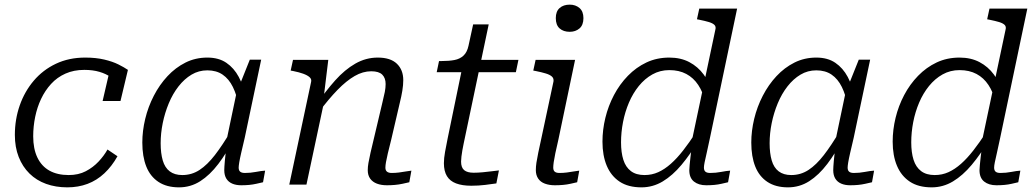

<svg xmlns="http://www.w3.org/2000/svg" viewBox="-20 -795 4461 827"><path d="M276 -41Q318 -41 349.5 -57.5Q381 -74 404.5 -99Q428 -124 443 -151L486 -122Q462 -79 429.5 -48.5Q397 -18 357 -3Q317 12 270 12Q220 12 178.5 -3Q137 -18 107 -47.5Q77 -77 60.5 -119Q44 -161 44 -214Q44 -281 65 -341Q86 -401 125.5 -447.5Q165 -494 221 -520.5Q277 -547 347 -547Q393 -547 429 -538.5Q465 -530 490 -517.5Q515 -505 531 -494L499 -360H422L451 -485Q463 -482 471 -476Q479 -470 483 -462Q487 -454 488 -446.5Q489 -439 487 -432Q476 -449 456.5 -463Q437 -477 408.5 -485.5Q380 -494 343 -494Q298 -494 262 -478Q226 -462 200 -433.5Q174 -405 157 -369Q140 -333 131.5 -291.5Q123 -250 123 -208Q123 -154 141 -116.5Q159 -79 193 -60Q227 -41 276 -41Z M1038 -376 1009 -337Q1000 -386 983 -420.5Q966 -455 939 -473.5Q912 -492 873 -492Q836 -492 805 -473.5Q774 -455 749 -423Q724 -391 707 -350Q690 -309 681 -265Q672 -221 672 -178Q672 -135 681 -104Q690 -73 711 -57Q732 -41 765 -41Q806 -41 839.5 -63Q873 -85 905.5 -127Q938 -169 974 -230L989 -200Q957 -137 920.5 -89Q884 -41 842.5 -14.5Q801 12 751 12Q698 12 662.5 -11.5Q627 -35 610 -78Q593 -121 593 -181Q593 -231 605.5 -283Q618 -335 642.5 -382.5Q667 -430 701.5 -467Q736 -504 779 -525.5Q822 -547 873 -547Q922 -547 955 -524.5Q988 -502 1008.5 -463.5Q1029 -425 1038 -376ZM1105 -538 1034 -201Q1025 -163 1019 -137Q1013 -111 1010.5 -95.5Q1008 -80 1008 -73Q1008 -61 1014.5 -55.5Q1021 -50 1035 -50Q1059 -50 1082 -54.5Q1105 -59 1122 -60L1113 -10Q1100 -7 1084.5 -3.5Q1069 0 1053 1.5Q1037 3 1019 3Q997 3 980.5 -4Q964 -11 955 -25.5Q946 -40 946 -62Q946 -74 948.5 -102.5Q951 -131 956 -165L950 -163L1001 -406L1006 -413L1056 -538Z M1226 0H1300L1379 -371L1375 -381L1394 -537H1242L1232 -491L1243 -489Q1268 -484 1286 -477.5Q1304 -471 1313.5 -462.5Q1323 -454 1320 -442ZM1665 -193 1702 -352Q1709 -380 1713 -404.5Q1717 -429 1717 -450Q1717 -494 1689.5 -520.5Q1662 -547 1607 -547Q1556 -547 1510.5 -521Q1465 -495 1423.5 -448.5Q1382 -402 1341 -342L1354 -313Q1396 -369 1434 -408Q1472 -447 1507.5 -467.5Q1543 -488 1579 -488Q1612 -488 1626.5 -473.5Q1641 -459 1641 -433Q1641 -417 1637.5 -399Q1634 -381 1627 -353L1592 -205Q1582 -164 1576 -137.5Q1570 -111 1567 -93.5Q1564 -76 1564 -62Q1564 -40 1574.5 -25.5Q1585 -11 1603.5 -4Q1622 3 1647 3Q1664 3 1681 1.5Q1698 0 1714 -3.5Q1730 -7 1743 -10L1752 -60Q1742 -59 1728 -56.5Q1714 -54 1698.5 -52Q1683 -50 1667 -50Q1654 -50 1647 -55.5Q1640 -61 1640 -73Q1640 -82 1642.5 -96.5Q1645 -111 1650.5 -134.5Q1656 -158 1665 -193Z M2010 5Q1971 5 1944.5 -5Q1918 -15 1905 -36.5Q1892 -58 1892 -92Q1892 -113 1897 -141Q1902 -169 1908 -198L1975 -523L2018 -537H2213L2202 -484H1861L1871 -532H1881Q1914 -532 1937.5 -536.5Q1961 -541 1976.5 -555.5Q1992 -570 1998 -598L2018 -690H2085L1977 -176Q1974 -162 1971.5 -147.5Q1969 -133 1967.5 -120.5Q1966 -108 1966 -99Q1966 -73 1979.5 -62Q1993 -51 2020 -51Q2038 -51 2059.5 -53Q2081 -55 2100 -57.5Q2119 -60 2129 -61L2118 -5Q2098 -2 2069.5 1.5Q2041 5 2010 5Z M2288 -62Q2288 -77 2290.5 -94Q2293 -111 2298.5 -137.5Q2304 -164 2313 -205L2364 -444Q2366 -457 2357.5 -465Q2349 -473 2331 -478.5Q2313 -484 2288 -489L2277 -491L2287 -537H2457L2385 -193Q2377 -159 2372 -135Q2367 -111 2365 -96.5Q2363 -82 2363 -73Q2363 -61 2369.5 -55.5Q2376 -50 2390 -50Q2406 -50 2421.5 -52Q2437 -54 2451 -56.5Q2465 -59 2475 -60L2466 -10Q2453 -7 2437.5 -3.5Q2422 0 2405 1.5Q2388 3 2370 3Q2346 3 2327 -4Q2308 -11 2298 -26Q2288 -41 2288 -62ZM2374 -717Q2374 -746 2390.5 -760.5Q2407 -775 2434 -775Q2459 -775 2476 -760.5Q2493 -746 2493 -717Q2493 -687 2476 -672.5Q2459 -658 2434 -658Q2407 -658 2390.5 -672.5Q2374 -687 2374 -717Z M2743 12Q2686 12 2649 -12.5Q2612 -37 2593.5 -81Q2575 -125 2575 -185Q2575 -236 2587.5 -287.5Q2600 -339 2624.5 -385.5Q2649 -432 2684.5 -468.5Q2720 -505 2764.5 -526Q2809 -547 2863 -547Q2912 -547 2949 -527.5Q2986 -508 3011 -474Q3036 -440 3050 -395L3018 -356Q3008 -398 2987.5 -429Q2967 -460 2936 -476.5Q2905 -493 2863 -493Q2823 -493 2790 -474.5Q2757 -456 2731.5 -424.5Q2706 -393 2689 -353Q2672 -313 2663.5 -269Q2655 -225 2655 -182Q2655 -138 2665 -106.5Q2675 -75 2697.5 -58Q2720 -41 2756 -41Q2788 -41 2815.5 -53.5Q2843 -66 2869.5 -89.5Q2896 -113 2922.5 -147Q2949 -181 2977 -224L2990 -192Q2954 -131 2915.5 -85Q2877 -39 2834.5 -13.5Q2792 12 2743 12ZM3022 3Q2989 3 2969 -13Q2949 -29 2949 -62Q2949 -70 2950.5 -84.5Q2952 -99 2954 -118Q2956 -137 2959 -158L2954 -160L3061 -666Q3065 -680 3057.5 -687.5Q3050 -695 3033.5 -700Q3017 -705 2992 -710L2982 -712L2992 -758H3155L3038 -201Q3030 -162 3024 -136.5Q3018 -111 3015 -96Q3012 -81 3012 -73Q3012 -61 3018.5 -55.5Q3025 -50 3039 -50Q3063 -50 3086 -54.5Q3109 -59 3125 -60L3116 -10Q3103 -7 3088 -3.5Q3073 0 3056.5 1.5Q3040 3 3022 3Z M3661 -376 3632 -337Q3623 -386 3606 -420.5Q3589 -455 3562 -473.5Q3535 -492 3496 -492Q3459 -492 3428 -473.5Q3397 -455 3372 -423Q3347 -391 3330 -350Q3313 -309 3304 -265Q3295 -221 3295 -178Q3295 -135 3304 -104Q3313 -73 3334 -57Q3355 -41 3388 -41Q3429 -41 3462.5 -63Q3496 -85 3528.5 -127Q3561 -169 3597 -230L3612 -200Q3580 -137 3543.5 -89Q3507 -41 3465.5 -14.5Q3424 12 3374 12Q3321 12 3285.5 -11.5Q3250 -35 3233 -78Q3216 -121 3216 -181Q3216 -231 3228.5 -283Q3241 -335 3265.5 -382.5Q3290 -430 3324.5 -467Q3359 -504 3402 -525.5Q3445 -547 3496 -547Q3545 -547 3578 -524.5Q3611 -502 3631.5 -463.5Q3652 -425 3661 -376ZM3728 -538 3657 -201Q3648 -163 3642 -137Q3636 -111 3633.5 -95.5Q3631 -80 3631 -73Q3631 -61 3637.5 -55.5Q3644 -50 3658 -50Q3682 -50 3705 -54.5Q3728 -59 3745 -60L3736 -10Q3723 -7 3707.5 -3.5Q3692 0 3676 1.5Q3660 3 3642 3Q3620 3 3603.5 -4Q3587 -11 3578 -25.5Q3569 -40 3569 -62Q3569 -74 3571.5 -102.5Q3574 -131 3579 -165L3573 -163L3624 -406L3629 -413L3679 -538Z M3993 12Q3936 12 3899 -12.5Q3862 -37 3843.5 -81Q3825 -125 3825 -185Q3825 -236 3837.5 -287.5Q3850 -339 3874.5 -385.5Q3899 -432 3934.5 -468.5Q3970 -505 4014.5 -526Q4059 -547 4113 -547Q4162 -547 4199 -527.5Q4236 -508 4261 -474Q4286 -440 4300 -395L4268 -356Q4258 -398 4237.5 -429Q4217 -460 4186 -476.5Q4155 -493 4113 -493Q4073 -493 4040 -474.5Q4007 -456 3981.5 -424.5Q3956 -393 3939 -353Q3922 -313 3913.5 -269Q3905 -225 3905 -182Q3905 -138 3915 -106.5Q3925 -75 3947.5 -58Q3970 -41 4006 -41Q4038 -41 4065.5 -53.5Q4093 -66 4119.5 -89.5Q4146 -113 4172.5 -147Q4199 -181 4227 -224L4240 -192Q4204 -131 4165.5 -85Q4127 -39 4084.5 -13.5Q4042 12 3993 12ZM4272 3Q4239 3 4219 -13Q4199 -29 4199 -62Q4199 -70 4200.5 -84.5Q4202 -99 4204 -118Q4206 -137 4209 -158L4204 -160L4311 -666Q4315 -680 4307.5 -687.5Q4300 -695 4283.5 -700Q4267 -705 4242 -710L4232 -712L4242 -758H4405L4288 -201Q4280 -162 4274 -136.5Q4268 -111 4265 -96Q4262 -81 4262 -73Q4262 -61 4268.5 -55.5Q4275 -50 4289 -50Q4313 -50 4336 -54.5Q4359 -59 4375 -60L4366 -10Q4353 -7 4338 -3.5Q4323 0 4306.5 1.5Q4290 3 4272 3Z"/></svg>

Font: Roboto Serif Light
Style: Italic
Weight: 300
Italic angle: -10°
Version: Version 1.007